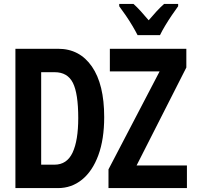

<svg xmlns="http://www.w3.org/2000/svg" viewBox="-20 -964 1040 984"><path d="M685 -784Q675 -804 659 -831Q643 -858 624.5 -885Q606 -912 591 -932V-944H664Q681 -929 701 -907Q721 -885 742 -860Q765 -887 782.5 -906Q800 -925 821 -944H893V-932Q879 -913 861 -886.5Q843 -860 826.5 -832.5Q810 -805 800 -784ZM59 0V-714H278Q388 -714 451 -623Q514 -532 514 -364Q514 -250 484 -168.5Q454 -87 400.5 -43.5Q347 0 277 0ZM259 -120Q323 -120 352 -182Q381 -244 381 -359Q381 -485 353.5 -539.5Q326 -594 260 -594H191V-120ZM536 0V-96L798 -598H543V-714H935V-618L680 -116H938V0Z"/></svg>

Font: Noto Sans Mono ExtraCondensed
Style: Bold
Weight: 700
Width: 2
Designer: Monotype Design Team
Foundry: Monotype Imaging Inc.
Version: Version 2.014